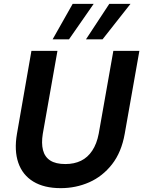

<svg xmlns="http://www.w3.org/2000/svg" viewBox="-20 -964 743 996"><path d="M295 12Q209 12 153 -22Q97 -56 75 -119.5Q53 -183 68 -270L143 -700H278L202 -270Q194 -221 203 -185.5Q212 -150 240.5 -131.5Q269 -113 319 -113Q365 -113 400 -130Q435 -147 458.5 -182.5Q482 -218 492 -270L568 -700H703L627 -270Q610 -174 561 -111.5Q512 -49 443 -18.5Q374 12 295 12ZM426 -760 547 -944H657L512 -760ZM253 -760 357 -944H466L338 -760Z"/></svg>

Font: DM Sans 24pt
Style: Bold Italic
Weight: 700
Italic angle: -10°
Designer: Colophon Foundry, Jonny Pinhorn
Foundry: Colophon Foundry
Version: Version 4.004;gftools[0.9.30]